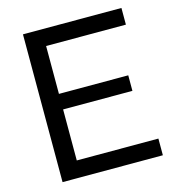

<svg xmlns="http://www.w3.org/2000/svg" viewBox="-106 -801 817 891"><g transform="rotate(-15 302.5 -355.0)"><path d="M85 0V-710H558.1V-629.9H174.8V-399.9H507.8V-325.2H174.8V-80.1H566.9V0Z"/></g></svg>

Font: Raleway Medium
Style: Regular
Weight: 500
Designer: Matt McInerney, Pablo Impallari, Rodrigo Fuenzalida
Foundry: Matt McInerney, Pablo Impallari, Rodrigo Fuenzalida
Version: Version 3.000g; ttfautohint (v1.5) -l 8 -r 28 -G 28 -x 14 -D